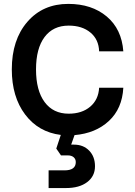

<svg xmlns="http://www.w3.org/2000/svg" viewBox="-20 -680 687 976"><path d="M40 -327.1Q40 -477.5 118.9 -568.8Q197.8 -660.2 327.1 -660.2Q446.3 -660.2 522.5 -596.2Q598.6 -532.2 606.9 -418.9H483.9Q481.9 -479.5 439.7 -514.6Q397.5 -549.8 329.1 -549.8Q250 -549.8 206.5 -491.7Q163.1 -433.6 163.1 -327.1Q163.1 -220.2 206.8 -161.1Q250.5 -102.1 329.1 -102.1Q396.5 -102.1 438.5 -137.7Q480.5 -173.3 483.9 -233.9H606.9Q601.1 -127.9 533.7 -65.2Q466.3 -2.4 358.9 6.8L341.8 55.2H356Q403.8 55.2 433.3 85.7Q462.9 116.2 462.9 165Q462.9 215.8 423.1 245.8Q383.3 275.9 315.9 275.9H227.1V186H308.1Q365.2 186 365.2 144Q365.2 128.4 354.2 119.1Q343.3 109.9 324.2 109.9H290L266.1 75.2L289.1 5.9Q175.3 -8.3 107.7 -98.1Q40 -188 40 -327.1Z"/></svg>

Font: Overused Grotesk SemiBold
Style: Regular
Weight: 600
Version: Version 0.002